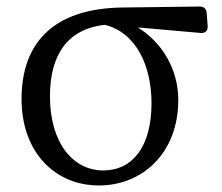

<svg xmlns="http://www.w3.org/2000/svg" viewBox="-20 -547 679 588"><path d="M283 21C414 21 526 -76 526 -241C526 -337 474 -419 402 -463L595 -446C608 -445 617 -453 616 -466L613 -508C612 -520 604 -527 592 -527L354 -524C143 -521 46 -415 46 -244C46 -79 150 21 283 21ZM133 -252C133 -376 184 -458 301 -471C398 -447 444 -344 444 -231C444 -98 386 -25 296 -25C204 -25 133 -109 133 -252Z"/></svg>

Font: 寒蝉锦书宋 Text
Style: Regular
Weight: 400
Designer: 寒蝉锦书宋{Warren} 思源宋体{Ryoko NISHIZUKA 西塚涼子 (kana & ideographs); Frank Grießhammer (Latin, Greek & Cyrillic); Wenlong ZHANG 
Foundry: Adobe & ChillType
Version: Version 2.000;Glyphs 3.1.1 (3135)